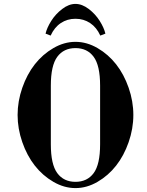

<svg xmlns="http://www.w3.org/2000/svg" viewBox="-20 -944 752 982"><path d="M94 -217Q70 -286 70 -356Q70 -426 94 -495Q118 -564 158 -615Q198 -666 253 -698Q308 -730 366 -730Q424 -730 479 -698Q534 -666 574 -615Q614 -564 638 -495Q662 -426 662 -356Q662 -286 638 -217Q614 -148 574 -97Q534 -46 479 -14Q424 18 366 18Q308 18 253 -14Q198 -46 158 -97Q118 -148 94 -217ZM240 -206Q240 -103 273 -58.5Q306 -14 366 -14Q426 -14 459 -58.5Q492 -103 492 -206V-506Q492 -609 459 -653.5Q426 -698 366 -698Q306 -698 273 -653.5Q240 -609 240 -506ZM213 -772Q220 -802 242 -837Q264 -872 298 -898Q332 -924 366 -924Q400 -924 434 -898Q468 -872 490 -837Q512 -802 519 -772L493 -762Q474 -804 441 -826Q408 -848 366 -848Q324 -848 291 -826Q258 -804 239 -762Z"/></svg>

Font: Old Standard TT
Style: Bold
Weight: 700
Designer: Alexey Kryukov <alexios@thessalonica.org.ru>
Version: Version 2.2